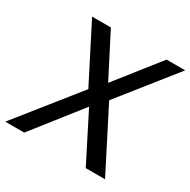

<svg xmlns="http://www.w3.org/2000/svg" viewBox="-164 -850 992 1000"><g transform="rotate(30 332.0 -350.0)"><path d="M332 -286 107 0H-7L283 -363L111 -700H224L356 -443L559 -700H671L406 -367L593 0H477Z"/></g></svg>

Font: Retni Sans Medium
Style: Italic
Weight: 500
Italic angle: -8°
Designer: Vitaly Kuzmin
Foundry: ParaType Ltd.
Version: Version 1.00;June 10, 2019;FontCreator 11.5.0.2425 64-bit; t